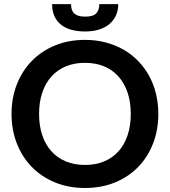

<svg xmlns="http://www.w3.org/2000/svg" viewBox="-20 -930 848 958"><path d="M37.5 0ZM770 -361.5Q770 -282 743.8 -214.2Q717.5 -146.5 669.5 -97Q621.5 -47.5 554 -19.8Q486.5 8 404 8Q322 8 254.5 -19.8Q187 -47.5 138.8 -97Q90.5 -146.5 64 -214.2Q37.5 -282 37.5 -361.5Q37.5 -441 64 -508.8Q90.5 -576.5 138.8 -626Q187 -675.5 254.5 -703.2Q322 -731 404 -731Q459 -731 507.5 -718.2Q556 -705.5 596.5 -682.2Q637 -659 669.2 -625.8Q701.5 -592.5 724 -551.5Q746.5 -510.5 758.2 -462.5Q770 -414.5 770 -361.5ZM632.5 -361.5Q632.5 -421 616.5 -468.2Q600.5 -515.5 571 -548.5Q541.5 -581.5 499.2 -599Q457 -616.5 404 -616.5Q351 -616.5 308.8 -599Q266.5 -581.5 236.8 -548.5Q207 -515.5 191 -468.2Q175 -421 175 -361.5Q175 -302 191 -254.8Q207 -207.5 236.8 -174.8Q266.5 -142 308.8 -124.5Q351 -107 404 -107Q457 -107 499.2 -124.5Q541.5 -142 571 -174.8Q600.5 -207.5 616.5 -254.8Q632.5 -302 632.5 -361.5ZM405 -773Q367.5 -773 337 -781.2Q306.5 -789.5 285 -806.2Q263.5 -823 251.8 -848.8Q240 -874.5 240 -909.5H334.5Q334.5 -894.5 338 -883Q341.5 -871.5 349.8 -863.5Q358 -855.5 371.5 -851.2Q385 -847 405 -847Q444.5 -847 460 -863.2Q475.5 -879.5 475.5 -909.5H570Q570 -877.5 558.2 -852.2Q546.5 -827 525 -809.2Q503.5 -791.5 473 -782.2Q442.5 -773 405 -773Z"/></svg>

Font: Lato
Style: Bold
Weight: 700
Designer: Lukasz Dziedzic
Foundry: tyPoland Lukasz Dziedzic
Version: Version 2.007; 2014-02-27